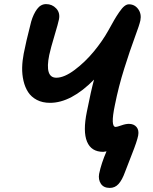

<svg xmlns="http://www.w3.org/2000/svg" viewBox="-20 -732 748 941"><path d="M518.1 189Q487.8 189 474.4 168.5Q460.9 147.9 465.8 120.1Q476.6 67.9 502 9.8Q489.7 12.2 485.8 12.2Q427.2 12.2 406.5 -37.8Q385.7 -87.9 405.8 -185.1Q426.3 -288.6 440.9 -341.8Q328.6 -228 225.1 -228Q188 -228 160.6 -242.4Q133.3 -256.8 117.9 -280.5Q102.5 -304.2 95.2 -335.7Q87.9 -367.2 88.6 -400.6Q89.4 -434.1 96.2 -469.2Q106 -521.5 132.8 -626Q143.6 -663.1 161.6 -687.5Q179.7 -711.9 206.1 -711.9Q235.4 -711.9 255.4 -690.7Q275.4 -669.4 269 -637.2Q265.6 -619.1 247.1 -557.6Q228.5 -496.1 221.2 -461.9Q198.7 -351.1 255.9 -351.1Q294.9 -351.1 346.2 -389.6Q397.5 -428.2 439.9 -479.7Q482.4 -531.2 511.2 -583Q530.3 -617.2 540 -634.3Q549.8 -651.4 564.2 -672.4Q578.6 -693.4 589.8 -702.1Q601.1 -710.9 611.8 -710.9Q640.1 -710.9 657.2 -687.5Q674.3 -664.1 668 -631.8Q663.6 -610.4 640.6 -548.8Q617.7 -487.3 589.4 -397.5Q561 -307.6 543 -216.8Q520.5 -109.9 546.9 -109.9Q553.2 -109.9 574.5 -117.4Q595.7 -125 611.8 -125Q636.2 -125 649.2 -109.4Q662.1 -93.8 657.2 -67.9Q652.3 -41 626 25.1Q599.6 91.3 592.8 110.8Q578.6 150.4 561 169.7Q543.5 189 518.1 189Z"/></svg>

Font: Shantell Sans Normal
Style: Italic
Weight: 600
Italic angle: -11.31°
Designer: Stephen Nixon, Anya Danilova, Shantell Martin
Foundry: Arrow Type
Version: Version 1.006;[559af2be0]